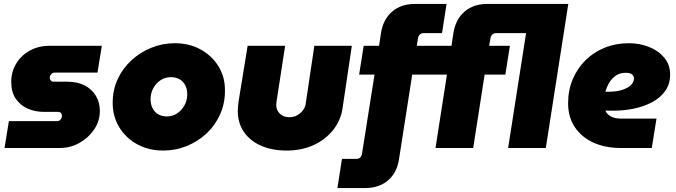

<svg xmlns="http://www.w3.org/2000/svg" viewBox="-20 -750 3428 973"><path d="M3 0 25 -136H268Q277 -136 282.5 -140Q288 -144 291 -150.5Q294 -157 294 -163Q294 -171 289 -177Q284 -183 273 -183H203Q158 -183 120.5 -199.5Q83 -216 60 -249.5Q37 -283 37 -335Q37 -387 62.5 -428.5Q88 -470 132 -494Q176 -518 230 -518H496L474 -382H257Q249 -382 243.5 -378Q238 -374 235 -368.5Q232 -363 232 -356Q232 -349 237 -342.5Q242 -336 252 -336H321Q373 -336 410 -316.5Q447 -297 466.5 -263.5Q486 -230 486 -188Q486 -137 457.5 -94.5Q429 -52 383 -26Q337 0 283 0Z M807 13Q734 13 676 -18.5Q618 -50 584.5 -105Q551 -160 551 -229Q551 -294 576.5 -349Q602 -404 646 -444.5Q690 -485 747 -508Q804 -531 866 -531Q939 -531 996.5 -499.5Q1054 -468 1087.5 -413.5Q1121 -359 1120 -289Q1120 -225 1095 -169.5Q1070 -114 1026.5 -73.5Q983 -33 926.5 -10Q870 13 807 13ZM826 -160Q855 -160 878 -175.5Q901 -191 915 -216.5Q929 -242 929 -273Q929 -298 919 -317.5Q909 -337 890.5 -348Q872 -359 846 -359Q817 -359 793.5 -343.5Q770 -328 756.5 -302.5Q743 -277 743 -247Q743 -222 753 -202Q763 -182 781.5 -171Q800 -160 826 -160Z M1763 -518 1716 -202Q1707 -140 1668 -91Q1629 -42 1568.5 -14.5Q1508 13 1433 13Q1359 13 1303 -11.5Q1247 -36 1216 -81.5Q1185 -127 1185 -188Q1185 -199 1186.5 -212.5Q1188 -226 1189 -236L1235 -518H1425L1382 -239Q1381 -235 1380.5 -228Q1380 -221 1380 -218Q1380 -191 1398.5 -173.5Q1417 -156 1446 -156Q1469 -156 1486.5 -166Q1504 -176 1515.5 -191.5Q1527 -207 1529 -223L1573 -518Z M1690 203 1713 55H1787Q1794 55 1800 52Q1806 49 1809.5 43.5Q1813 38 1814 32L1878 -372H1800L1823 -518H1901L1911 -584Q1922 -652 1967 -691Q2012 -730 2082 -730H2243L2220 -582H2126Q2116 -582 2108.5 -575.5Q2101 -569 2099 -559L2092 -518H2268L2278 -584Q2289 -652 2334 -691Q2379 -730 2449 -730H2860L2746 0H2555L2646 -582H2493Q2483 -582 2475.5 -575.5Q2468 -569 2466 -559L2459 -518H2564L2541 -372H2436L2378 0H2187L2245 -372H2069L2002 57Q1992 125 1946.5 164Q1901 203 1831 203Z M3125 0Q3048 0 2988 -27Q2928 -54 2893.5 -105Q2859 -156 2859 -227Q2859 -293 2882.5 -348.5Q2906 -404 2947.5 -445Q2989 -486 3045 -508.5Q3101 -531 3167 -531Q3222 -531 3269.5 -512Q3317 -493 3346.5 -457.5Q3376 -422 3376 -372Q3376 -324 3351 -289Q3326 -254 3284.5 -232Q3243 -210 3192 -199.5Q3141 -189 3088 -189Q3078 -189 3068 -189Q3058 -189 3048 -190Q3053 -174 3073 -161.5Q3093 -149 3128 -149H3307L3283 0ZM3048 -285Q3051 -285 3054 -285Q3057 -285 3060 -285Q3098 -285 3124 -292Q3150 -299 3165 -309Q3180 -319 3186.5 -330.5Q3193 -342 3193 -352Q3193 -364 3183.5 -372.5Q3174 -381 3152 -381Q3120 -381 3099.5 -366Q3079 -351 3067 -330.5Q3055 -310 3050 -292Q3049 -290 3048.5 -288Q3048 -286 3048 -285Z"/></svg>

Font: MuseoModerno Black
Style: Italic
Weight: 900
Italic angle: -9°
Designer: Pablo Cosgaya, Héctor Gatti, Marcela Romero, and the Authors of The MuseoModerno Project.
Foundry: Omnibus-Type Team
Version: Version 1.003